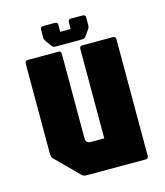

<svg xmlns="http://www.w3.org/2000/svg" viewBox="-103 -754 718 834"><g transform="rotate(-15 256.0 -337.5)"><path d="M181.5 0Q170 0 161.5 -8.5L61.5 -108.5Q53.5 -116.5 53.5 -128.5V-537.5Q53.5 -550 66 -550H203.5Q216 -550 216 -537.5V-158Q216 -135 238.5 -135H299V-537.5Q299 -550 311.5 -550H449Q461.5 -550 461.5 -537.5V-12.5Q461.5 0 449 0ZM196.5 -575Q187 -575 181.5 -582.5L161 -611Q156 -618 156 -626V-662.5Q156 -675 168.5 -675H221.5Q234 -675 234 -662.5V-631.5H281V-662.5Q281 -675 293.5 -675H346.5Q359 -675 359 -662.5V-626Q359 -618 354 -611L333.5 -582.5Q328 -575 318.5 -575Z"/></g></svg>

Font: Jaro 24pt
Style: Regular
Weight: 400
Designer: Agyei Archer, Celine Hurka, Mirko Velimirović
Version: Version 1.000